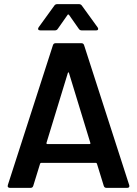

<svg xmlns="http://www.w3.org/2000/svg" viewBox="-20 -909 663 929"><path d="M482 -10 449 -117Q447 -121 444 -121H179Q176 -121 174 -117L141 -10Q138 0 128 0H28Q22 0 19 -3.5Q16 -7 18 -14L236 -690Q239 -700 249 -700H374Q384 -700 387 -690L605 -14Q606 -12 606 -9Q606 0 595 0H495Q485 0 482 -10ZM209 -212H413Q419 -212 417 -218L314 -555Q313 -559 311 -559Q309 -559 308 -555L205 -218Q204 -212 209 -212ZM257 -889H362Q371 -889 376 -882L452 -777Q455 -773 455 -769Q455 -762 445 -762H375Q366 -762 361 -770L314 -837Q312 -839 310 -839Q308 -839 307 -837L260 -770Q255 -762 246 -762H175Q167 -762 165 -766.5Q163 -771 167 -777L243 -882Q248 -889 257 -889Z"/></svg>

Font: Barlow SemiBold
Style: Regular
Weight: 600
Designer: Jeremy Tribby
Foundry: Tribby Type
Version: Version 1.422